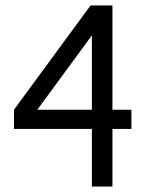

<svg xmlns="http://www.w3.org/2000/svg" viewBox="-20 -680 548 700"><path d="M459 -280V-210H390V0H315V-210H31V-280L310 -660H390V-280ZM116 -280H315V-551Z"/></svg>

Font: Quattrocento Sans
Style: Regular
Weight: 400
Designer: Pablo Impallari
Foundry: Pablo Impallari, Igino Marini, Brenda Gallo
Version: Version 2.000